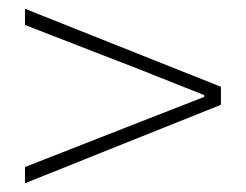

<svg xmlns="http://www.w3.org/2000/svg" viewBox="-20 -584 561 438"><path d="M37 -166 484 -345V-386L37 -564V-527L300 -425L446 -367V-363L300 -306L37 -203Z"/></svg>

Font: Noto Sans CJK Thin
Style: Regular
Weight: 100
Designer: Ryoko NISHIZUKA (kana & ideographs); Paul D. Hunt (Latin, Greek & Cyrillic); Wenlong ZHANG (bopomofo); Sandoll Communica
Foundry: Adobe Systems Incorporated
Version: Version 1.000;PS 1;hotconv 1.0.78;makeotf.lib2.5.61930